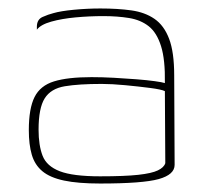

<svg xmlns="http://www.w3.org/2000/svg" viewBox="-20 -425 493 453"><path d="M216 8Q164 8 131 1Q98 -6 80 -21Q62 -36 55 -60Q48 -84 48 -118Q48 -169 61.5 -196Q75 -223 107.5 -233Q140 -243 196 -243Q221 -243 248.5 -241.5Q276 -240 301.5 -238Q327 -236 345 -233.5Q363 -231 369 -229Q370 -284 360 -316Q350 -348 331 -363Q312 -378 284.5 -382.5Q257 -387 224 -387Q191 -387 158.5 -384Q126 -381 101 -374Q76 -367 67 -355V-362Q67 -379 80.5 -385Q94 -391 106 -394Q123 -399 154.5 -402Q186 -405 217 -405Q258 -405 290 -400.5Q322 -396 344.5 -380.5Q367 -365 379 -333.5Q391 -302 391 -247L392 -36Q392 -13 354.5 -2.5Q317 8 216 8ZM216 -9Q274 -9 306 -12.5Q338 -16 352.5 -23Q367 -30 370 -40L369 -210Q361 -214 334 -217.5Q307 -221 275.5 -224Q244 -227 220 -227Q166 -227 133 -221.5Q100 -216 85.5 -193Q71 -170 71 -119Q71 -82 80.5 -57.5Q90 -33 121 -21Q152 -9 216 -9Z"/></svg>

Font: Genos Thin Thin
Style: Regular
Weight: 250
Version: Version 1.010